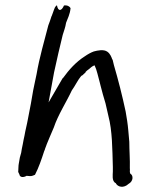

<svg xmlns="http://www.w3.org/2000/svg" viewBox="-20 -702 560 735"><path d="M52 -76C50 -67 51 -58 50 -49C49 -44 50 -42 54 -35C56 -22 70 -22 82 -29C87 -28 94 -28 99 -28C103 -28 114 -33 114 -33C128 -60 139 -92 149 -123C151 -127 152 -130 153 -134C155 -138 157 -145 159 -150C166 -168 176 -190 186 -214C202 -262 234 -311 255 -356C268 -374 277 -394 289 -409H290V-410C293 -413 293 -413 296 -414L297 -415L299 -417C301 -419 304 -422 306 -423H307V-426C311 -430 315 -434 320 -437C326 -442 333 -449 342 -452C351 -434 355 -410 362 -386L365 -374C371 -351 377 -328 384 -306C388 -290 391 -274 395 -258C410 -201 410 -132 412 -63V-45C412 -35 407 -8 423 -1C431 15 454 19 472 2C491 -8 491 -31 479 -37C478 -39 477 -42 477 -46C478 -50 477 -54 477 -59C478 -89 475 -127 475 -159L471 -204C469 -228 465 -252 461 -275C448 -336 433 -395 416 -453L411 -474H410C406 -485 402 -496 391 -504C377 -514 354 -509 339 -505C328 -501 317 -495 304 -486C271 -465 244 -435 221 -403H220C200 -369 184 -341 166 -310L187 -425C198 -475 209 -524 220 -568C225 -585 230 -596 233 -615C239 -631 248 -648 250 -670V-671C247 -677 238 -683 225 -681C215 -658 202 -658 198 -682C195 -680 192 -677 190 -673L186 -663C184 -656 181 -650 178 -641C177 -639 176 -638 175 -633C172 -625 169 -614 165 -605C150 -546 131 -483 120 -418C115 -398 112 -377 107 -356L98 -304C95 -285 90 -266 87 -247C83 -224 77 -203 74 -184C71 -171 69 -160 67 -149C64 -138 63 -127 61 -117L56 -99Z"/></svg>

Font: Scribbler
Style: BdIta
Weight: 700
Designer: Mew Too
Foundry: Cannot Into Space Fonts
Version: Version 1.001